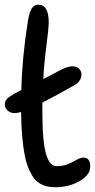

<svg xmlns="http://www.w3.org/2000/svg" viewBox="-30 -804 401 811"><path d="M205.1 -13.2Q186.5 -13.2 172.1 -15.9Q157.7 -18.6 142.1 -26.9Q126.5 -35.2 115 -49.3Q103.5 -63.5 92.8 -87.4Q82 -111.3 75.2 -144.5Q68.4 -177.7 64 -224.9Q59.6 -272 59.1 -331.1Q43 -326.2 32.2 -326.2Q13.2 -326.2 0.7 -338.4Q-11.7 -350.6 -9.5 -367.4Q-7.3 -384.3 11.2 -396Q35.2 -411.6 60.1 -423.8Q63.5 -564 87.9 -715.8Q94.2 -753.4 104.2 -768.8Q114.3 -784.2 131.8 -784.2Q175.8 -784.2 175.8 -710Q175.8 -684.6 166 -610.1Q156.2 -535.6 152.8 -470.2Q190.4 -488.8 211.9 -501Q252 -523.9 275.9 -523.9Q296.9 -523.9 307.4 -509.8Q317.9 -495.6 312.3 -476.6Q306.6 -457.5 287.1 -445.8Q202.6 -397.5 148.9 -371.1V-331.1Q148.9 -264.6 153.3 -218.8Q157.7 -172.9 166.3 -147.9Q174.8 -123 185.1 -112.5Q195.3 -102.1 209 -102.1Q236.8 -102.1 257.8 -111.1Q278.8 -120.1 294.2 -129.2Q309.6 -138.2 323.2 -138.2Q351.1 -138.2 351.1 -100.1Q351.1 -64.9 306.2 -39.1Q261.2 -13.2 205.1 -13.2Z"/></svg>

Font: Shantell Sans Irregular Bouncy
Style: Regular
Weight: 400
Designer: Stephen Nixon, Anya Danilova, Shantell Martin
Foundry: Arrow Type
Version: Version 1.006;[9816181b4]